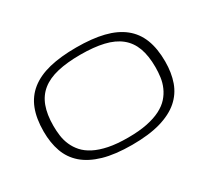

<svg xmlns="http://www.w3.org/2000/svg" viewBox="-88 -522 721 664"><g transform="rotate(-30 272.5 -189.5)"><path d="M272.5 4.9Q205.1 4.9 158.7 -8.5Q112.3 -22 83.7 -46.9Q55.2 -71.8 42.5 -107.4Q29.8 -143.1 29.8 -188Q29.8 -239.7 44.2 -276.6Q58.6 -313.5 88.6 -337.4Q118.7 -361.3 164.3 -372.6Q210 -383.8 272.5 -383.8Q335 -383.8 380.6 -372.6Q426.3 -361.3 456.3 -337.4Q486.3 -313.5 500.7 -276.6Q515.1 -239.7 515.1 -188Q515.1 -143.1 502.4 -107.4Q489.7 -71.8 461.2 -46.9Q432.6 -22 386.2 -8.5Q339.8 4.9 272.5 4.9ZM272.5 -23.9Q316.9 -23.9 349.1 -30.5Q381.3 -37.1 404.1 -48.8Q426.8 -60.5 440.7 -76.2Q454.6 -91.8 462.6 -110.1Q470.7 -128.4 473.4 -148.2Q476.1 -168 476.1 -188Q476.1 -233.4 464.4 -265.1Q452.6 -296.9 427.7 -316.9Q402.8 -336.9 364.3 -345.9Q325.7 -355 272.5 -355Q219.2 -355 180.7 -345.9Q142.1 -336.9 117.2 -316.9Q92.3 -296.9 80.6 -265.1Q68.8 -233.4 68.8 -188Q68.8 -168 71.5 -148.2Q74.2 -128.4 82.3 -110.1Q90.3 -91.8 104.2 -76.2Q118.2 -60.5 140.9 -48.8Q163.6 -37.1 195.8 -30.5Q228 -23.9 272.5 -23.9Z"/></g></svg>

Font: Gruppo
Style: Regular
Weight: 400
Foundry: Vernon Adams
Version: Version 1.000